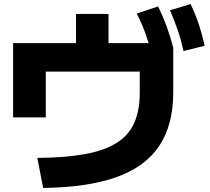

<svg xmlns="http://www.w3.org/2000/svg" viewBox="-20 -873 1040 952"><path d="M165 -90Q305 -91 402 -109Q499 -127 559 -165Q619 -203 646 -264.5Q673 -326 673 -414V-518H207V-291H45V-659H357V-804H518V-659H832L839 -636V-414Q839 -255 770.5 -151Q702 -47 559.5 4.5Q417 56 194 59ZM733 -605Q717 -663 700 -710Q683 -757 658 -806L764 -841Q788 -792 806 -743Q824 -694 839 -636ZM890 -620Q877 -678 860.5 -725.5Q844 -773 823 -822L925 -853Q949 -803 965.5 -753.5Q982 -704 995 -646Z"/></svg>

Font: M PLUS 1 ExtraBold
Style: Regular
Weight: 800
Designer: Coji Morishita
Foundry: UNDERFOREST DESIGN
Version: Version 1.001